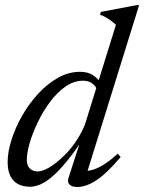

<svg xmlns="http://www.w3.org/2000/svg" viewBox="-20 -736 575 766"><path d="M368.5 -375.5Q362.5 -392.5 348 -403.2Q333.5 -414 311 -414Q274.5 -414 241 -390.5Q207.5 -367 179.5 -329.2Q151.5 -291.5 130.8 -248.5Q110 -205.5 98.5 -165.8Q87 -126 87 -98.5Q87 -75 99.2 -63.5Q111.5 -52 130.5 -52Q144.5 -52 163.8 -61.2Q183 -70.5 204.5 -87.2Q226 -104 247.5 -127Q269 -150 287.5 -178.8Q306 -207.5 319 -239.5L442.5 -637Q433.5 -645.5 424.5 -652.2Q415.5 -659 404.5 -665.5Q393.5 -672 379 -677.5L382.5 -688.5L525 -715.5H535L324 -37L314.5 -55Q330.5 -52.5 352 -59.2Q373.5 -66 398.5 -82.2Q423.5 -98.5 449.5 -123L461.5 -109.5Q405.5 -43.5 364.5 -16.8Q323.5 10 289 10Q266.5 10 257.2 0.2Q248 -9.5 253.5 -27L306.5 -190.5H318Q278 -131 246.2 -92.2Q214.5 -53.5 188.5 -31.5Q162.5 -9.5 140.8 -0.2Q119 9 99.5 9Q73 9 52.8 -1.2Q32.5 -11.5 21.5 -33.5Q10.5 -55.5 10.5 -90Q10.5 -130 25.8 -178.2Q41 -226.5 68.2 -274.2Q95.5 -322 132 -361.8Q168.5 -401.5 211 -425.5Q253.5 -449.5 299.5 -449.5Q329 -449.5 349.2 -437.2Q369.5 -425 385 -401Z"/></svg>

Font: Newsreader 28pt
Style: Italic
Weight: 400
Italic angle: -17°
Version: Version 1.003